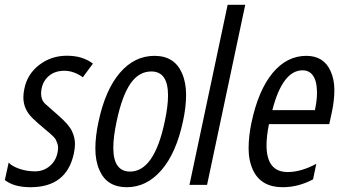

<svg xmlns="http://www.w3.org/2000/svg" viewBox="-39 -780 1453 810"><path d="M169.9 -78.6Q203.6 -106.4 206.1 -155.3Q206.5 -165.5 202.9 -174.8Q199.2 -184.1 197 -189.5Q194.8 -194.8 186.5 -203.6Q174.8 -215.3 149.2 -236.3Q123.5 -257.3 98.6 -281.2Q59.6 -318.8 59.6 -369.1Q59.6 -386.7 64 -406.7Q76.2 -467.3 126.5 -506.1Q176.8 -544.9 243.2 -544.9Q309.6 -544.9 353 -511.7L310.5 -454.1Q272 -481.4 232.9 -481.4Q193.8 -481.4 168.7 -460.9Q143.6 -440.4 136.7 -407.2Q134.3 -395.5 134.3 -385.3Q134.3 -357.9 151.9 -341.8L205.6 -294.4Q251.5 -254.4 264.2 -227.5Q277.3 -199.7 277.3 -172.9Q277.3 -154.8 272.5 -132.3Q242.2 9.8 89.8 9.8Q19.5 9.8 -18.6 -20.5L-2.4 -94.2Q10.7 -79.1 42.2 -68.1Q73.7 -57.1 108.6 -57.1Q143.6 -57.1 169.9 -78.6Z M729 -470.7Q746.1 -431.6 746.1 -380.1Q746.1 -328.6 732.9 -268.1Q704.6 -134.8 642.3 -62.5Q580.1 9.8 495.8 9.8Q411.6 9.8 380.4 -62.5Q363.3 -101.1 363.3 -152.8Q363.3 -204.6 376.5 -266.1Q405.3 -401.4 466.8 -472.9Q528.3 -544.4 612.8 -544.4Q697.3 -544.4 729 -470.7ZM439 -156.7Q439 -56.2 509.8 -56.2Q611.8 -56.2 656.2 -268.1Q669.9 -332.5 669.9 -377.4Q669.9 -478.5 599.6 -478.5Q546.4 -478.5 511 -426.8Q475.6 -375 453.1 -268.1Q439 -202.1 439 -156.7Z M834.5 0H760.3L921.4 -759.8H995.6Z M1153.3 9.8Q1063 9.8 1028.8 -61.5Q1009.8 -101.6 1009.8 -153.6Q1009.8 -205.6 1022 -263.2Q1050.8 -398.9 1110.8 -471.7Q1170.9 -544.4 1253.4 -544.4Q1326.7 -544.4 1355.5 -480.5Q1371.6 -445.3 1371.6 -400.9Q1371.6 -356.4 1361.3 -308.1L1350.1 -256.3H1095.7Q1085.4 -205.6 1085.4 -167.5Q1085.4 -54.2 1174.8 -54.2Q1230.5 -54.2 1295.4 -88.9L1281.7 -23.4Q1219.7 9.8 1153.3 9.8ZM1289.6 -315.4Q1298.3 -356.9 1298.3 -386.7Q1298.3 -416.5 1292.5 -437.5Q1278.3 -483.4 1237.8 -483.4Q1153.3 -483.4 1109.9 -315.4Z"/></svg>

Font: Open Sans Hebrew Condensed
Style: Italic
Weight: 400
Width: 3
Italic angle: -12°
Foundry: Ascender Corporation, Yanek Iontef
Version: Version 2.001;PS 002.001;hotconv 1.0.70;makeotf.lib2.5.58329